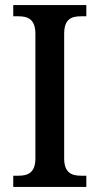

<svg xmlns="http://www.w3.org/2000/svg" viewBox="-20 -734 391 754"><path d="M32 0H319V-44H298C261 -44 232 -56 232 -112V-601C232 -659 260 -670 298 -670H319V-714H32V-670H53C89 -670 119 -659 119 -601V-112C119 -55 89 -44 53 -44H32Z"/></svg>

Font: Noto Serif SemiCondensed Medium
Style: Regular
Weight: 500
Width: 4
Designer: Monotype Design Team
Foundry: Monotype Imaging Inc.
Version: Version 2.014